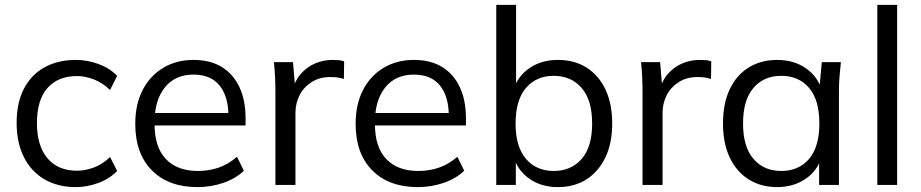

<svg xmlns="http://www.w3.org/2000/svg" viewBox="-20 -756 3766 785"><path d="M290 9Q216 9 161.5 -23Q107 -55 77.5 -114Q48 -173 48 -254Q48 -336 78 -393.5Q108 -451 162.5 -481Q217 -511 290 -511Q338 -511 383.5 -494Q429 -477 459 -446L430 -388Q400 -417 364.5 -431Q329 -445 295 -445Q217 -445 174 -396Q131 -347 131 -253Q131 -160 174 -109Q217 -58 295 -58Q328 -58 363.5 -71Q399 -84 430 -114L459 -57Q428 -25 382 -8Q336 9 290 9Z M787 9Q669 9 601 -59.5Q533 -128 533 -250Q533 -329 563 -387.5Q593 -446 647 -478.5Q701 -511 771 -511Q840 -511 887 -482Q934 -453 959 -399.5Q984 -346 984 -273V-243H595V-294H931L914 -281Q914 -361 878 -406Q842 -451 771 -451Q696 -451 654 -398.5Q612 -346 612 -257V-248Q612 -154 658.5 -105.5Q705 -57 789 -57Q834 -57 873.5 -70.5Q913 -84 949 -115L977 -58Q944 -26 893.5 -8.5Q843 9 787 9Z M1106 0V-381Q1106 -411 1104.5 -442Q1103 -473 1100 -502H1178L1188 -380L1174 -379Q1184 -424 1209 -453Q1234 -482 1268 -496.5Q1302 -511 1339 -511Q1354 -511 1365.5 -510Q1377 -509 1387 -505L1386 -433Q1371 -438 1358.5 -439.5Q1346 -441 1330 -441Q1286 -441 1253.5 -420Q1221 -399 1204.5 -366Q1188 -333 1188 -296V0Z M1688 9Q1570 9 1502 -59.5Q1434 -128 1434 -250Q1434 -329 1464 -387.5Q1494 -446 1548 -478.5Q1602 -511 1672 -511Q1741 -511 1788 -482Q1835 -453 1860 -399.5Q1885 -346 1885 -273V-243H1496V-294H1832L1815 -281Q1815 -361 1779 -406Q1743 -451 1672 -451Q1597 -451 1555 -398.5Q1513 -346 1513 -257V-248Q1513 -154 1559.5 -105.5Q1606 -57 1690 -57Q1735 -57 1774.5 -70.5Q1814 -84 1850 -115L1878 -58Q1845 -26 1794.5 -8.5Q1744 9 1688 9Z M2261 9Q2193 9 2144 -25.5Q2095 -60 2078 -120H2089V0H2009V-736H2090V-385H2078Q2095 -443 2144 -477Q2193 -511 2261 -511Q2329 -511 2378.5 -479.5Q2428 -448 2455.5 -390Q2483 -332 2483 -251Q2483 -170 2455 -112Q2427 -54 2377.5 -22.5Q2328 9 2261 9ZM2244 -57Q2315 -57 2358 -106Q2401 -155 2401 -251Q2401 -347 2358 -396.5Q2315 -446 2244 -446Q2173 -446 2130.5 -396.5Q2088 -347 2088 -251Q2088 -156 2130.5 -106.5Q2173 -57 2244 -57Z M2607 0V-381Q2607 -411 2605.5 -442Q2604 -473 2601 -502H2679L2689 -380L2675 -379Q2685 -424 2710 -453Q2735 -482 2769 -496.5Q2803 -511 2840 -511Q2855 -511 2866.5 -510Q2878 -509 2888 -505L2887 -433Q2872 -438 2859.5 -439.5Q2847 -441 2831 -441Q2787 -441 2754.5 -420Q2722 -399 2705.5 -366Q2689 -333 2689 -296V0Z M3158 9Q3091 9 3041 -22.5Q2991 -54 2963.5 -112Q2936 -170 2936 -251Q2936 -333 2963.5 -391Q2991 -449 3041 -480Q3091 -511 3158 -511Q3226 -511 3275.5 -476.5Q3325 -442 3341 -383H3329L3340 -502H3418Q3415 -473 3412.5 -443.5Q3410 -414 3410 -386V0H3329V-118H3340Q3324 -59 3274 -25Q3224 9 3158 9ZM3174 -57Q3246 -57 3288 -106.5Q3330 -156 3330 -251Q3330 -347 3288 -396.5Q3246 -446 3174 -446Q3103 -446 3060.5 -396.5Q3018 -347 3018 -251Q3018 -156 3060.5 -106.5Q3103 -57 3174 -57Z M3567 0V-736H3648V0Z"/></svg>

Font: Mulish ExtraLight
Style: Regular
Weight: 400
Version: Version 3.603